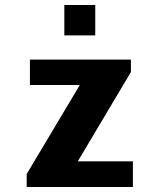

<svg xmlns="http://www.w3.org/2000/svg" viewBox="-20 -750 640 770"><path d="M87 0V-52L300 -409H100V-511H505V-461L292 -103H513V0ZM238 -608V-730H362V-608Z"/></svg>

Font: Chivo Mono Medium
Style: Bold
Weight: 700
Monospace: yes
Version: Version 1.008